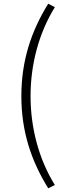

<svg xmlns="http://www.w3.org/2000/svg" viewBox="-20 -830 355 1043"><path d="M242 193 278 175C191 35 146 -135 146 -308C146 -481 191 -650 278 -791L242 -810C151 -663 96 -503 96 -308C96 -113 151 46 242 193Z"/></svg>

Font: Noto Sans CJK JP Light
Style: Regular
Weight: 300
Designer: Ryoko NISHIZUKA (kana & ideographs); Paul D. Hunt (Latin, Greek & Cyrillic); Wenlong ZHANG (bopomofo); Sandoll Communica
Foundry: Adobe Systems Incorporated
Version: Version 1.004;PS 1.004;hotconv 1.0.82;makeotf.lib2.5.63406